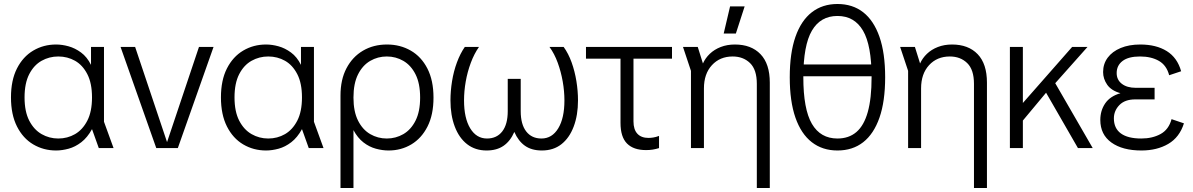

<svg xmlns="http://www.w3.org/2000/svg" viewBox="-20 -742 5977 962"><path d="M261 12Q198 12 146.5 -18.5Q95 -49 65 -108.5Q35 -168 35 -254Q35 -340 65 -399Q95 -458 146.5 -488.5Q198 -519 261 -519Q291 -519 323.5 -510Q356 -501 386 -479Q416 -457 436 -417V-507H501V-132L549 0H475L441 -95Q418 -53 387.5 -29.5Q357 -6 324 3Q291 12 261 12ZM272 -48Q318 -48 356 -70Q394 -92 417.5 -137.5Q441 -183 441 -254Q441 -325 417.5 -370.5Q394 -416 356 -437.5Q318 -459 272 -459Q227 -459 188.5 -437.5Q150 -416 126.5 -370.5Q103 -325 103 -254Q103 -183 126.5 -137.5Q150 -92 188.5 -70Q227 -48 272 -48Z M763 0 584 -507H657L817 -30L977 -507H1050L871 0Z M1313 12Q1250 12 1198.5 -18.5Q1147 -49 1117 -108.5Q1087 -168 1087 -254Q1087 -340 1117 -399Q1147 -458 1198.5 -488.5Q1250 -519 1313 -519Q1343 -519 1375.5 -510Q1408 -501 1438 -479Q1468 -457 1488 -417V-507H1553V-132L1601 0H1527L1493 -95Q1470 -53 1439.5 -29.5Q1409 -6 1376 3Q1343 12 1313 12ZM1324 -48Q1370 -48 1408 -70Q1446 -92 1469.5 -137.5Q1493 -183 1493 -254Q1493 -325 1469.5 -370.5Q1446 -416 1408 -437.5Q1370 -459 1324 -459Q1279 -459 1240.5 -437.5Q1202 -416 1178.5 -370.5Q1155 -325 1155 -254Q1155 -183 1178.5 -137.5Q1202 -92 1240.5 -70Q1279 -48 1324 -48Z M1686 200V-263Q1686 -343 1716 -400Q1746 -457 1798.5 -488Q1851 -519 1919 -519Q1985 -519 2038 -488.5Q2091 -458 2121.5 -398.5Q2152 -339 2152 -253Q2152 -167 2122 -108Q2092 -49 2041 -18.5Q1990 12 1927 12Q1896 12 1863 3Q1830 -6 1801 -28.5Q1772 -51 1751 -90V200ZM1918 -48Q1963 -48 2001 -70Q2039 -92 2062 -137.5Q2085 -183 2085 -253Q2085 -324 2062 -369.5Q2039 -415 2001 -437Q1963 -459 1918 -459Q1873 -459 1835 -437Q1797 -415 1774 -369.5Q1751 -324 1751 -253Q1751 -183 1774 -137.5Q1797 -92 1835 -70Q1873 -48 1918 -48Z M2418 12Q2361 12 2320.5 -19.5Q2280 -51 2258.5 -108Q2237 -165 2237 -239Q2237 -286 2245 -335.5Q2253 -385 2269.5 -429.5Q2286 -474 2309 -507H2380Q2356 -473 2339 -427.5Q2322 -382 2313.5 -333.5Q2305 -285 2305 -239Q2305 -150 2336 -99Q2367 -48 2420 -48Q2469 -48 2496.5 -83.5Q2524 -119 2524 -185V-347H2589V-185Q2589 -119 2616.5 -83.5Q2644 -48 2693 -48Q2746 -48 2777 -99Q2808 -150 2808 -239Q2808 -285 2799.5 -333.5Q2791 -382 2774.5 -427.5Q2758 -473 2733 -507H2804Q2828 -474 2844 -429.5Q2860 -385 2868 -335.5Q2876 -286 2876 -239Q2876 -165 2854.5 -108Q2833 -51 2793 -19.5Q2753 12 2695 12Q2644 12 2610.5 -11.5Q2577 -35 2557 -81Q2537 -35 2503 -11.5Q2469 12 2418 12Z M3217 10Q3154 10 3121.5 -23Q3089 -56 3089 -126V-475H3154V-134Q3154 -93 3173.5 -72Q3193 -51 3229 -51Q3240 -51 3253 -53Q3266 -55 3282 -61V0Q3266 5 3250.5 7.5Q3235 10 3217 10ZM2916 -448V-507H3347V-448Z M3772 200V-322Q3772 -393 3738 -426Q3704 -459 3651 -459Q3587 -459 3547 -415.5Q3507 -372 3507 -299V0H3442V-387L3402 -507H3476L3502 -424Q3514 -451 3536.5 -472.5Q3559 -494 3591 -506.5Q3623 -519 3662 -519Q3744 -519 3790.5 -470.5Q3837 -422 3837 -328V200ZM3606 -574 3638 -710H3711L3667 -574Z M4176 12Q4101 12 4047.5 -29.5Q3994 -71 3965.5 -152.5Q3937 -234 3937 -355Q3937 -476 3965.5 -557.5Q3994 -639 4047.5 -680.5Q4101 -722 4176 -722Q4252 -722 4305 -680.5Q4358 -639 4386.5 -557.5Q4415 -476 4415 -355Q4415 -234 4386.5 -152.5Q4358 -71 4305 -29.5Q4252 12 4176 12ZM4176 -48Q4233 -48 4271 -80.5Q4309 -113 4328 -181Q4347 -249 4347 -355Q4347 -515 4304 -588.5Q4261 -662 4176 -662Q4091 -662 4048 -588.5Q4005 -515 4005 -355Q4005 -195 4048 -121.5Q4091 -48 4176 -48ZM3986 -360V-419H4367V-360Z M4860 200V-322Q4860 -393 4826 -426Q4792 -459 4739 -459Q4675 -459 4635 -415.5Q4595 -372 4595 -299V0H4530V-387L4490 -507H4564L4590 -424Q4602 -451 4624.5 -472.5Q4647 -494 4679 -506.5Q4711 -519 4750 -519Q4832 -519 4878.5 -470.5Q4925 -422 4925 -328V200Z M5070 -96V-226H5105L5352 -507H5429L5251 -307L5235 -294ZM5040 0V-507H5105V0ZM5381 0 5206 -304 5254 -348 5455 0Z M5699 12Q5604 12 5548.5 -28Q5493 -68 5493 -141Q5493 -188 5517.5 -224Q5542 -260 5594 -275Q5548 -288 5527.5 -317.5Q5507 -347 5507 -381Q5507 -422 5530 -453Q5553 -484 5595 -501.5Q5637 -519 5693 -519Q5773 -519 5826 -486Q5879 -453 5898 -385L5838 -365Q5825 -415 5786.5 -437Q5748 -459 5692 -459Q5634 -459 5604.5 -436.5Q5575 -414 5575 -376Q5575 -342 5601 -322Q5627 -302 5671 -302H5765V-244H5668Q5616 -244 5588.5 -215.5Q5561 -187 5561 -149Q5561 -99 5596 -73.5Q5631 -48 5698 -48Q5754 -48 5795 -70.5Q5836 -93 5850 -145L5912 -124Q5890 -54 5833.5 -21Q5777 12 5699 12Z"/></svg>

Font: TikTok Sans Light
Style: Regular
Weight: 300
Version: Version 4.000